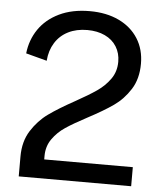

<svg xmlns="http://www.w3.org/2000/svg" viewBox="-53 -797 712 843"><g transform="rotate(5 303.0 -375.0)"><path d="M309 -750Q382.5 -750 437.5 -723.8Q492.5 -697.5 522.5 -650Q552.5 -602.5 552.5 -539.5Q552.5 -473 522.8 -426.2Q493 -379.5 450.5 -349.8Q408 -320 338 -283Q279.5 -252 245.5 -229.2Q211.5 -206.5 188.8 -174.2Q166 -142 166 -99V-84H556.5V0H61V-88Q61 -154 91.2 -201.8Q121.5 -249.5 164.5 -280.5Q207.5 -311.5 277.5 -350Q337 -383 371.5 -406.8Q406 -430.5 429.2 -463.2Q452.5 -496 452.5 -539.5Q452.5 -577 434.5 -606Q416.5 -635 383 -650.8Q349.5 -666.5 305.5 -666.5Q257.5 -666.5 221.2 -648.2Q185 -630 163.8 -596Q142.5 -562 139 -516.5L46.5 -541Q53 -600.5 85.2 -647.8Q117.5 -695 174.5 -722.5Q231.5 -750 309 -750Z"/></g></svg>

Font: 1883 Sans
Style: Regular
Weight: 400
Designer: 1883 Sans project is a fork of Public Sans.
Version: Version 1.009